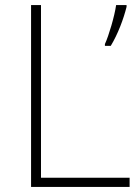

<svg xmlns="http://www.w3.org/2000/svg" viewBox="-20 -734 550 754"><path d="M102 0H489V-36H141V-714H102ZM477 -707V-714H436C430 -671 407 -593 392 -561V-554H415C443 -600 465 -659 477 -707Z"/></svg>

Font: Noto Sans Gurmukhi UI ExtraLight
Style: Regular
Weight: 200
Designer: Jelle Bosma - Monotype Design Team
Foundry: Monotype Imaging Inc.
Version: Version 2.004